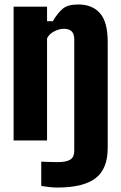

<svg xmlns="http://www.w3.org/2000/svg" viewBox="-20 -630 542 861"><path d="M238 211Q221 211 202 209Q183 207 165 204V95Q178.5 95.5 201.2 96.2Q224 97 238 97Q278 97 295.5 85.5Q313 74 313 47V-454Q313 -478 301.2 -489.5Q289.5 -501 266 -501Q246 -501 223 -489.2Q200 -477.5 191 -458V0H41V-600H191V-535H217Q238 -571 261 -590.5Q284 -610 331 -610Q393.5 -610 428.2 -571Q463 -532 463 -441V33Q463 128 408 169.5Q353 211 238 211Z"/></svg>

Font: Big Shoulders Display Thin Black
Style: Regular
Weight: 900
Version: Version 2.002